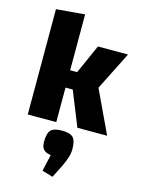

<svg xmlns="http://www.w3.org/2000/svg" viewBox="-143 -745 841 1145"><g transform="rotate(15 278.0 -172.0)"><path d="M280.4 -213H235.6V0H59.6V-650L235.6 -665V-320.2H278.9L359 -500H544.6L425.7 -263.2L549.6 0H366ZM298.1 321 231.5 301.1 254.8 198.6Q222.7 194 209.1 178.9Q195.4 163.8 195.4 130.3Q195.4 78.4 214.5 59.2Q233.5 40 283.2 40Q332.1 40 351.2 59.2Q370.2 78.4 370.2 130.3Q370.2 157.2 362.5 181.7Q354.7 206.2 338.2 241.8Z"/></g></svg>

Font: Changa
Style: Regular
Weight: 400
Designer: Eduardo Rodriguez Tunni
Foundry: Eduardo Rodriguez Tunni
Version: Version 3.003